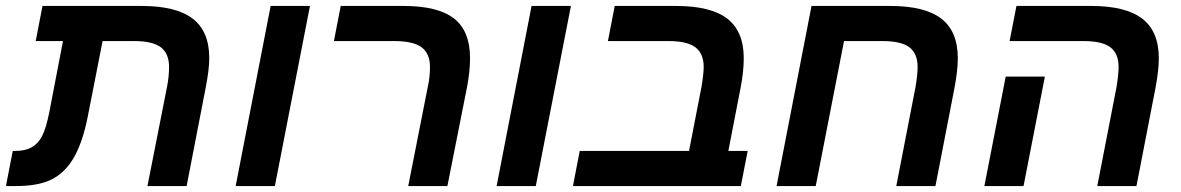

<svg xmlns="http://www.w3.org/2000/svg" viewBox="-40 -626 3974 646"><path d="M209 -96.7Q180.2 -46.4 135.5 -23.2Q90.8 0 13.2 0H-20L2.9 -118.2H11.2Q45.4 -118.2 66.4 -130.4Q87.9 -142.1 101.3 -167.5Q114.7 -192.9 126 -249L171.9 -487.8H80.1L103 -606H436Q552.7 -606 608.4 -563.2Q664.1 -520.5 664.1 -430.2Q664.1 -392.6 651.9 -330.1L587.9 0H456.1L522 -334Q528.8 -368.2 528.8 -400.9Q528.8 -445.3 501.5 -466.6Q474.1 -487.8 411.1 -487.8H305.2L254.9 -231.9Q238.3 -148.4 209 -96.7Z M1002.9 -606 884.8 0H752.9L870.6 -606Z M1530.8 -330.1 1465.3 0H1333.5L1399.4 -334Q1406.7 -366.2 1406.7 -400.9Q1406.7 -445.3 1378.9 -466.6Q1351.1 -487.8 1286.6 -487.8H1083.5L1106.4 -606H1317.4Q1433.1 -606 1487.3 -564Q1541.5 -522 1541.5 -430.2Q1541.5 -384.3 1530.8 -330.1Z M1880.9 -606 1762.7 0H1630.9L1748.5 -606Z M2475.6 -118.2 2452.6 0H1887.7L1910.6 -118.2H2278.3L2320.3 -334Q2327.6 -377.4 2327.6 -400.9Q2327.6 -445.3 2300 -466.6Q2272.5 -487.8 2209.5 -487.8H2005.4L2028.3 -606H2234.4Q2351.6 -606 2407 -563.2Q2462.4 -520.5 2462.4 -430.2Q2462.4 -384.3 2451.7 -330.1L2410.6 -118.2Z M2799.8 -487.8 2704.6 0H2572.8L2690.4 -606H2954.6Q3071.8 -606 3127.2 -563.2Q3182.6 -520.5 3182.6 -430.2Q3182.6 -389.2 3171.4 -330.1L3107.4 0H2975.6L3040.5 -334Q3047.4 -376 3047.4 -400.9Q3047.4 -445.3 3020 -466.6Q2992.7 -487.8 2929.7 -487.8Z M3847.7 -330.1 3783.7 0H3651.9L3716.8 -334Q3723.6 -376 3723.6 -400.9Q3723.6 -445.3 3696.3 -466.6Q3668.9 -487.8 3606 -487.8H3356.9L3379.9 -606H3630.9Q3747.6 -606 3803.2 -563.2Q3858.9 -520.5 3858.9 -430.2Q3858.9 -389.2 3847.7 -330.1ZM3475.6 -368.2 3403.8 0H3272L3343.8 -368.2Z"/></svg>

Font: Arimo
Style: Bold Italic
Weight: 700
Italic angle: -12°
Designer: Steve Matteson
Foundry: Monotype Imaging Inc.
Version: Version 1.33